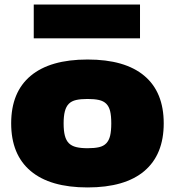

<svg xmlns="http://www.w3.org/2000/svg" viewBox="-20 -811 767 842"><path d="M128 -791H594V-643H128ZM364 11Q200 11 114.5 -61Q29 -133 29 -270Q29 -407 114.5 -478.5Q200 -550 364 -550Q528 -550 613 -478.5Q698 -407 698 -270Q698 -133 613 -61Q528 11 364 11ZM364 -161Q394 -161 414 -165.5Q434 -170 446 -182.5Q458 -195 463 -216Q468 -237 468 -270Q468 -303 463 -323.5Q458 -344 446 -356Q434 -368 414 -372.5Q394 -377 364 -377Q334 -377 314 -372.5Q294 -368 282 -356Q270 -344 264.5 -323Q259 -302 259 -270Q259 -237 264.5 -216Q270 -195 282 -183Q294 -171 314 -166Q334 -161 364 -161Z"/></svg>

Font: Encode Sans Wide
Style: Black
Weight: 900
Designer: Pablo Impallari, Andres Torresi
Foundry: Pablo Impallari, Andres Torresi
Version: Version 1.000; ttfautohint (v1.00) -l 8 -r 50 -G 200 -x 14 -